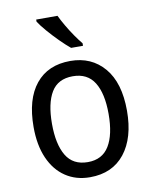

<svg xmlns="http://www.w3.org/2000/svg" viewBox="-86 -831 719 905"><g transform="rotate(-10 273.0 -378.0)"><path d="M497 -269Q497 -139 438 -64.5Q379 10 272 10Q205 10 155 -23.5Q105 -57 77.5 -119.5Q50 -182 50 -269Q50 -402 108.5 -474Q167 -546 274 -546Q375 -546 436 -474.5Q497 -403 497 -269ZM138 -269Q138 -171 170.5 -116.5Q203 -62 274 -62Q343 -62 376 -116Q409 -170 409 -269Q409 -367 376 -420Q343 -473 273 -473Q202 -473 170 -420Q138 -367 138 -269ZM252 -766Q263 -743 279 -715.5Q295 -688 313 -662Q331 -636 346 -618V-606H289Q267 -624 239 -652Q211 -680 186.5 -708.5Q162 -737 150 -756V-766Z"/></g></svg>

Font: Noto Sans Thai SemCond
Style: Regular
Weight: 400
Width: 4
Designer: Monotype Design Team
Foundry: Monotype Imaging Inc.
Version: Version 2.002; ttfautohint (v1.8.4.7-5d5b)